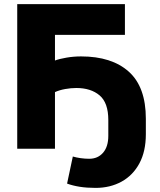

<svg xmlns="http://www.w3.org/2000/svg" viewBox="-20 -725 778 936"><path d="M446 191Q403 191 368.5 185.5Q334 180 307 170L335 38Q352 43 373 46Q394 49 415 49Q457 49 482.5 19.5Q508 -10 508 -63V-140Q508 -224 465.5 -260Q423 -296 352 -296Q326 -296 298 -291Q270 -286 248 -276V0H64V-705H589V-555H248V-430Q269 -438 304 -444Q339 -450 375 -450Q525 -450 608 -375.5Q691 -301 691 -146V-71Q691 13 659.5 71.5Q628 130 572.5 160.5Q517 191 446 191Z"/></svg>

Font: Nunito Sans Black
Style: Regular
Weight: 900
Designer: Vernon Adams
Foundry: Vernon Adams
Version: Version 3.006; ttfautohint (v1.8.3)